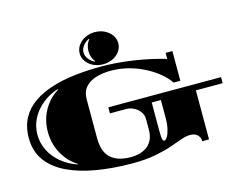

<svg xmlns="http://www.w3.org/2000/svg" viewBox="-122 -1103 1646 1316"><g transform="rotate(-15 701.5 -445.0)"><path d="M666 23Q531 23 414 3.5Q297 -16 209 -57.5Q121 -99 71.5 -166Q22 -233 22 -328Q22 -409 54 -468Q86 -527 143 -566.5Q200 -606 276.5 -630Q353 -654 443 -664Q533 -674 630 -674Q735 -674 853 -656.5Q971 -639 1079 -607V-650H1127V-439H1079Q1057 -473 1017.5 -506.5Q978 -540 925 -568Q872 -596 811 -612.5Q750 -629 684 -629Q626 -629 578 -614.5Q530 -600 502 -567.5Q474 -535 474 -482V-203Q474 -169 482 -136.5Q490 -104 511 -78Q532 -52 570.5 -36.5Q609 -21 669 -21Q692 -21 720 -27Q748 -33 773.5 -49Q799 -65 815.5 -95.5Q832 -126 832 -175V-247Q832 -276 815 -299Q798 -322 772 -335Q746 -348 718 -348H603V-391H1403V-348H1213V0H1165Q1165 -27 1147 -45Q1129 -63 1094 -63Q1066 -63 1030 -50Q994 -37 944.5 -20Q895 -3 826.5 10Q758 23 666 23ZM300 -67 301 -71Q239 -108 199 -178.5Q159 -249 159 -335Q159 -421 199 -490.5Q239 -560 301 -596L299 -601Q237 -581 188.5 -541.5Q140 -502 112.5 -449Q85 -396 85 -335Q85 -274 112.5 -220.5Q140 -167 188.5 -127.5Q237 -88 300 -67ZM914 -71Q926 -71 937.5 -90.5Q949 -110 956.5 -143Q964 -176 964 -215V-346H899V-149Q899 -101 903 -86Q907 -71 914 -71ZM645 -685Q608 -685 577 -700Q546 -715 527.5 -741Q509 -767 509 -798Q509 -830 527.5 -856Q546 -882 577 -897.5Q608 -913 645 -913Q684 -913 715 -897.5Q746 -882 764.5 -856Q783 -830 783 -798Q783 -767 764.5 -741Q746 -715 715 -700Q684 -685 645 -685ZM596 -717 598 -720Q586 -734 578.5 -754.5Q571 -775 571 -798Q571 -821 578.5 -841.5Q586 -862 598 -876L596 -879Q570 -867 553 -845Q536 -823 536 -798Q536 -773 553 -751Q570 -729 596 -717Z"/></g></svg>

Font: Diplomata
Style: Regular
Weight: 400
Designer: Eduardo Rodriguez Tunni
Foundry: Eduardo Rodriguez Tunni
Version: Version 1.002; ttfautohint (v1.8.4.7-5d5b);gftools[0.9.23]